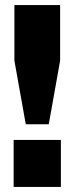

<svg xmlns="http://www.w3.org/2000/svg" viewBox="-20 -740 294 760"><path d="M82 -248H173L218 -500V-720H37V-500ZM34 0H221V-186H34Z"/></svg>

Font: Aspekta 800
Style: Regular
Weight: 800
Designer: Ivo Dolenc
Version: Version 2.000